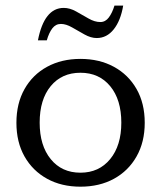

<svg xmlns="http://www.w3.org/2000/svg" viewBox="-20 -664 584 697"><path d="M272 13.7Q203.1 13.7 150.9 -15.1Q98.6 -43.9 69.1 -95.9Q39.6 -147.9 39.6 -218.3Q39.6 -288.6 69.1 -340.8Q98.6 -393.1 151.1 -421.6Q203.6 -450.2 272 -450.2Q340.8 -450.2 393.3 -421.6Q445.8 -393.1 475.6 -341.1Q505.4 -289.1 505.4 -218.3Q505.4 -148.4 475.8 -96.2Q446.3 -43.9 393.8 -15.1Q341.3 13.7 272 13.7ZM272 -37.1Q339.4 -37.1 379.9 -86.4Q420.4 -135.7 420.4 -218.8Q420.4 -302.2 380.1 -351.1Q339.8 -399.9 272 -399.9Q204.1 -399.9 164.1 -351.3Q124 -302.7 124 -218.8Q124 -135.7 164.1 -86.4Q204.1 -37.1 272 -37.1ZM117.7 -517.6Q140.6 -635.3 211.4 -635.3Q233.4 -635.3 256.1 -622.6Q278.8 -609.9 301.3 -596.9Q323.7 -584 344.2 -584Q362.8 -584 375.2 -600.8Q387.7 -617.7 395.5 -643.6H427.2Q418 -588.9 392.8 -557.4Q367.7 -525.9 331.1 -525.9Q310.1 -525.9 286.9 -538.8Q263.7 -551.8 241.7 -564.5Q219.7 -577.1 201.2 -577.1Q182.1 -577.1 169.9 -561Q157.7 -544.9 149.9 -517.6Z"/></svg>

Font: Kameron
Style: Regular
Weight: 400
Designer: Vernon Adams
Foundry: Vernon Adams
Version: Version 1.100